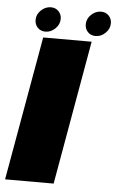

<svg xmlns="http://www.w3.org/2000/svg" viewBox="-56 -857 544 896"><g transform="rotate(5 215.5 -409.0)"><path d="M2.5 0H230L349 -675H122ZM130 -703Q155 -703 175.5 -722.5Q196 -742 196 -768.5Q196 -789.5 182 -804Q168 -818.5 146 -818.5Q120.5 -818.5 100 -799.2Q79.5 -780 79.5 -753.5Q79.5 -732 93.5 -717.5Q107.5 -703 130 -703ZM365 -703Q390 -703 410.5 -722.5Q431 -742 431 -768.5Q431 -789.5 417 -804Q403 -818.5 381 -818.5Q355.5 -818.5 335 -799.2Q314.5 -780 314.5 -753.5Q314.5 -732 328.5 -717.5Q342.5 -703 365 -703Z"/></g></svg>

Font: Anybody UltraCondensed Thin Black
Style: Italic
Weight: 900
Italic angle: -10°
Version: Version 1.111